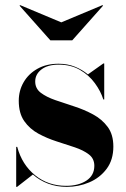

<svg xmlns="http://www.w3.org/2000/svg" viewBox="-20 -717 492 747"><path d="M218.5 -630 378.5 -697 381 -695 261 -560H176L56 -695L58.5 -697ZM46.5 10H43V-145.5H47Q65.5 -76.5 116.5 -35.2Q167.5 6 237 6Q285 6 316 -14.2Q347 -34.5 347 -72Q347 -100 325.8 -116.2Q304.5 -132.5 271 -143.8Q237.5 -155 200 -167Q162.5 -179 129 -197.2Q95.5 -215.5 74.2 -246Q53 -276.5 53 -325Q53 -364.5 72 -397.2Q91 -430 125.8 -449.5Q160.5 -469 208 -469Q243 -469 271.5 -457.5Q300 -446 322 -427.5L382 -470H385.5V-330H382Q372 -362 349.2 -393.2Q326.5 -424.5 291.2 -445Q256 -465.5 208.5 -465.5Q165.5 -465.5 141.2 -446.8Q117 -428 117 -400Q117 -372.5 138.8 -356Q160.5 -339.5 195.2 -327.5Q230 -315.5 268.8 -303Q307.5 -290.5 342.2 -271.8Q377 -253 399 -223.2Q421 -193.5 421 -147Q421 -95 394.8 -60Q368.5 -25 327.2 -7.5Q286 10 240 10Q200.5 10 167.2 -2.5Q134 -15 108 -38Z"/></svg>

Font: Bodoni* 48pt
Style: Bold
Weight: 700
Version: Version 2.3